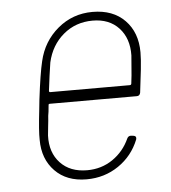

<svg xmlns="http://www.w3.org/2000/svg" viewBox="-43 -549 531 597"><g transform="rotate(-5 222.0 -250.5)"><path d="M341 -108Q345 -116 354 -115L362 -114Q371 -112 368 -102Q348 -52 304 -22Q260 8 204 8Q142 8 105.5 -29.5Q69 -67 69 -127Q68 -153 76 -222L79 -251Q89 -333 98 -370Q112 -431 158.5 -470Q205 -509 267 -509Q331 -509 368 -471Q405 -433 405 -371Q405 -350 401.5 -317.5Q398 -285 393 -246Q391 -236 382 -236H110Q106 -236 106 -232Q104 -208 102 -199Q101 -183 99 -167.5Q97 -152 96 -138Q94 -85 124.5 -52.5Q155 -20 208 -20Q253 -20 288 -44Q323 -68 341 -108ZM123 -364 117 -323 111 -276Q111 -272 115 -272H363Q367 -272 368 -276L371 -302L376 -364Q377 -417 347 -449.5Q317 -482 265 -482Q212 -482 173.5 -449.5Q135 -417 123 -364Z"/></g></svg>

Font: Barlow Semi Condensed Thin
Style: Italic
Weight: 250
Width: 4
Italic angle: -7°
Designer: Jeremy Tribby
Foundry: Tribby Type
Version: Version 1.408